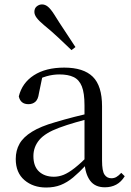

<svg xmlns="http://www.w3.org/2000/svg" viewBox="-20 -838 597 873"><path d="M189.7 14.6Q130.5 14.6 91.1 -19.1Q51.6 -52.8 51.6 -115.1Q51.6 -153.9 68.8 -184.3Q85.9 -214.6 125.4 -239Q164.9 -263.5 230.9 -282.3Q272.8 -294.9 318.8 -306.7Q364.8 -318.5 404.8 -327.7V-303.3Q364.8 -293.3 323.7 -281.5Q282.6 -269.7 248.6 -257Q185.3 -233.6 158.6 -201.7Q131.9 -169.7 131.9 -128.2Q131.9 -81.6 157.5 -58Q183.2 -34.4 225.1 -34.4Q247.6 -34.4 269.6 -43.3Q291.6 -52.2 319.7 -74.2Q347.7 -96.3 385.8 -134.4L394.5 -87.1H370.9Q339.7 -53.7 312.5 -31.1Q285.2 -8.4 256.1 3.1Q227 14.6 189.7 14.6ZM456.8 13.6Q412.1 13.6 389.8 -16.6Q367.5 -46.7 364.2 -99.7V-103.3V-359Q364.2 -415 352.1 -445.3Q339.9 -475.6 314.7 -487.6Q289.6 -499.6 250 -499.6Q221.3 -499.6 192.1 -491.4Q162.9 -483.2 129.7 -464.7L173.2 -491.9L156.8 -412.7Q153.2 -386 140.7 -375.2Q128.1 -364.3 109.4 -364.3Q73.2 -364.3 65.5 -399.7Q80.4 -461 134.1 -495.8Q187.8 -530.6 272.2 -530.6Q359.5 -530.6 401.8 -489.2Q444 -447.8 444 -354.6V-107.7Q444 -60.8 455.1 -44.2Q466.1 -27.5 486.4 -27.5Q499 -27.5 509 -33.2Q519 -38.8 531.4 -52.1L547.1 -36.7Q531.2 -10.7 508.6 1.4Q486 13.6 456.8 13.6ZM323 -624 305.1 -610.1Q274.8 -639.2 244.2 -667.9Q213.5 -696.6 180.1 -723.8Q157.2 -742.9 146.7 -757Q136.3 -771.1 136.3 -783.8Q136.3 -800.3 147.2 -809.1Q158.1 -817.9 171 -817.9Q185.1 -817.9 197.6 -807.8Q210.1 -797.8 226 -773Q250.2 -734 275.1 -696.9Q299.9 -659.9 323 -624Z"/></svg>

Font: Noto Serif HK
Style: Regular
Weight: 200
Designer: Ryoko NISHIZUKA 西塚涼子 (kana & ideographs); Frank Grießhammer (Latin, Greek & Cyrillic); Wenlong ZHANG 张文龙 (bopomofo); San
Foundry: Adobe
Version: Version 2.001;hotconv 1.1.0;makeotfexe 2.6.0